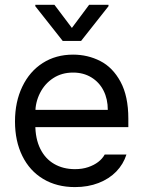

<svg xmlns="http://www.w3.org/2000/svg" viewBox="-20 -763 593 794"><path d="M42 -260.7Q42 -341.8 72.3 -404.8Q102.5 -467.8 156.7 -502.4Q210.9 -537.1 282.2 -537.1Q342.8 -537.1 394.5 -510.7Q446.3 -484.4 478.5 -424.8Q510.7 -365.2 510.7 -272.5V-237.3H100.6V-308.6H425.8Q425.8 -353.5 408.2 -388.2Q390.6 -422.9 357.9 -442.9Q325.2 -462.9 282.2 -462.9Q235.4 -462.9 200.2 -439.9Q165 -417 145.5 -378.4Q126 -339.8 126 -295.9V-248Q126 -189.5 146.5 -147.9Q167 -106.4 204.1 -85Q241.2 -63.5 290 -63.5Q320.3 -63.5 344.7 -71.8Q369.1 -80.1 386.2 -93.3Q403.3 -106.4 413.1 -124H502.9Q490.2 -84 460.9 -53.7Q431.6 -23.4 387.7 -6.3Q343.8 10.7 290 10.7Q214.8 10.7 158.7 -22.9Q102.5 -56.6 72.3 -118.2Q42 -179.7 42 -260.7ZM277.3 -647.5 348.6 -743.2H428.7V-737.3L315.4 -593.8H239.3L126 -737.3V-743.2H205.1Z"/></svg>

Font: Pretendard Std Variable
Style: Regular
Weight: 400
Designer: Base glyphs from Inter by Rasmus Andersson; Hangeul glyphs from Noto Sans CJK(Source Han Sans) by Jang Soo-young and Kan
Foundry: Kil Hyung-jin
Version: Version 1.309;Glyphs 3.2 (3225)